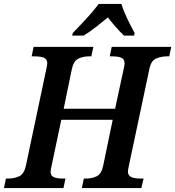

<svg xmlns="http://www.w3.org/2000/svg" viewBox="-41 -951 886 971"><path d="M-21 0 -11 -48H1Q31 -48 56 -59.5Q81 -71 90 -113L192 -596Q198 -622 198 -631Q198 -651 182.5 -658.5Q167 -666 131 -666H119L129 -714H431L421 -666H409Q379 -666 355 -654.5Q331 -643 322 -600L281 -401H541L584 -600Q589 -621 589 -631Q589 -651 573.5 -658.5Q558 -666 526 -666H514L524 -714H825L815 -666H803Q773 -666 747.5 -654.5Q722 -643 714 -600L611 -114Q609 -105 607.5 -96.5Q606 -88 606 -83Q606 -64 622 -56Q638 -48 673 -48H685L674 0H373L383 -48H395Q424 -48 448 -59.5Q472 -71 481 -114L529 -345H269L220 -113Q218 -105 216.5 -96.5Q215 -88 215 -83Q215 -62 231 -55Q247 -48 278 -48H290L280 0ZM327 -784Q345 -803 369.5 -828.5Q394 -854 417.5 -881Q441 -908 458 -931H573Q579 -910 591 -882.5Q603 -855 616 -829Q629 -803 640 -784L637 -771H586Q568 -788 544.5 -814.5Q521 -841 505 -863Q476 -839 443 -813.5Q410 -788 382 -771H324Z"/></svg>

Font: Noto Serif SemiCondensed SemiBold
Style: Italic
Weight: 600
Width: 4
Italic angle: -12°
Designer: Monotype Design Team
Foundry: Monotype Imaging Inc.
Version: Version 2.014; ttfautohint (v1.8.4.7-5d5b)